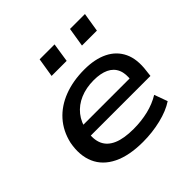

<svg xmlns="http://www.w3.org/2000/svg" viewBox="-183 -880 1055 1055"><g transform="rotate(-45 344.5 -352.5)"><path d="M349 9Q242 9 172.5 -25Q103 -59 75.5 -122Q48 -185 64 -270Q81 -344 127 -395.5Q173 -447 243.5 -474Q314 -501 402 -501Q484 -501 540.5 -473Q597 -445 623 -390.5Q649 -336 638 -254L634 -219H146L157 -290H567L541 -271Q549 -323 534.5 -356.5Q520 -390 485 -406.5Q450 -423 397 -423Q338 -423 291 -403Q244 -383 214 -345.5Q184 -308 174 -254V-249Q164 -193 181 -155Q198 -117 243 -97.5Q288 -78 363 -78Q423 -78 477 -91Q531 -104 575 -131L603 -54Q558 -24 490 -7.5Q422 9 349 9ZM486 -603 504 -714H620L602 -603ZM250 -603 268 -714H384L367 -603Z"/></g></svg>

Font: Nunito Sans 10pt Expanded SemiBold
Style: Italic
Weight: 600
Width: 7
Italic angle: -9°
Designer: Vernon Adams
Foundry: Vernon Adams
Version: Version 3.101;gftools[0.9.27]